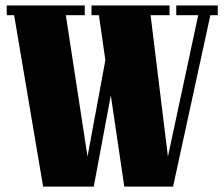

<svg xmlns="http://www.w3.org/2000/svg" viewBox="-20 -689 829 709"><path d="M326.2 0H139.2L32.2 -632.8H4.9V-668.9H293V-632.8H223.1L303.2 -110.8L369.1 -466.8L345.2 -632.8H317.9V-668.9H606V-632.8H536.1L600.1 -110.8L711.9 -632.8H630.9V-668.9H784.2V-632.8H756.8L619.1 0H439L389.2 -336.9Z"/></svg>

Font: Lletraferida
Style: Heavy
Weight: 900
Designer: Josep Patau Bellart
Foundry: Josep Patau Bellart
Version: Version 1.000